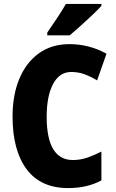

<svg xmlns="http://www.w3.org/2000/svg" viewBox="-20 -949 590 979"><path d="M343 -582Q283 -582 250.5 -520.5Q218 -459 218 -354Q218 -133 352 -133Q390 -133 426 -145.5Q462 -158 497 -176V-29Q424 10 328 10Q187 10 115.5 -86.5Q44 -183 44 -355Q44 -464 78.5 -547Q113 -630 178 -677Q243 -724 335 -724Q383 -724 430.5 -712Q478 -700 523 -675L475 -539Q444 -558 412 -570Q380 -582 343 -582ZM497 -919Q481 -901 452.5 -874Q424 -847 392.5 -818.5Q361 -790 336 -769H221V-783Q246 -819 271.5 -857.5Q297 -896 316 -929H497Z"/></svg>

Font: Noto Sans Bengali Condensed ExtraBold
Style: Regular
Weight: 800
Width: 3
Designer: Joana Ranito - Universal Thirst; Jelle Bosma - Monotype Design Team
Foundry: Universal Thirst ehf.
Version: Version 3.000; ttfautohint (v1.8.4.7-5d5b)